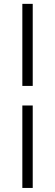

<svg xmlns="http://www.w3.org/2000/svg" viewBox="-20 -730 278 971"><path d="M145.5 -710.5V-295.5H93V-710.5ZM145.5 -196.5V220.5H93V-196.5Z"/></svg>

Font: Anek Kannada Medium Light
Style: Regular
Weight: 300
Version: Version 1.003